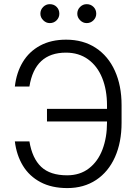

<svg xmlns="http://www.w3.org/2000/svg" viewBox="-20 -911 668 940"><path d="M308.6 -52.7Q371.6 -52.7 415.5 -86.7Q459.5 -120.6 481.7 -179.2Q503.9 -237.8 503.9 -310.5V-316.4H210V-377.9H503.9V-394.5Q503.9 -471.2 480.2 -529.5Q456.5 -587.9 411.1 -620.6Q365.7 -653.3 302.7 -653.3Q150.4 -653.3 124 -487.3H52.7Q60.5 -555.7 91.6 -607.2Q122.6 -658.7 176.3 -687.7Q230 -716.8 303.7 -716.8Q387.2 -716.8 448.5 -676.8Q509.8 -636.7 542.5 -564.2Q575.2 -491.7 575.2 -396.5V-309.6Q575.2 -214.4 543 -142.1Q510.7 -69.8 450.7 -30Q390.6 9.8 309.6 9.8Q232.9 9.8 178.2 -19.3Q123.5 -48.3 92.3 -99.6Q61 -150.9 52.7 -218.8H124Q137.7 -135.7 181.6 -94.2Q225.6 -52.7 308.6 -52.7ZM177.7 -843.8Q177.7 -863.3 191.4 -877Q205.1 -890.6 223.6 -890.6Q244.1 -890.6 257.3 -877.2Q270.5 -863.8 270.5 -843.8Q270.5 -825.2 257.1 -811.5Q243.7 -797.9 223.6 -797.9Q205.6 -797.9 191.7 -811.8Q177.7 -825.7 177.7 -843.8ZM358.4 -843.8Q358.4 -863.3 372.1 -877Q385.7 -890.6 404.3 -890.6Q424.3 -890.6 437.7 -877.2Q451.2 -863.8 451.2 -843.8Q451.2 -825.2 437.5 -811.5Q423.8 -797.9 404.3 -797.9Q386.2 -797.9 372.3 -811.8Q358.4 -825.7 358.4 -843.8Z"/></svg>

Font: Pretendard JP Light
Style: Regular
Weight: 300
Designer: Base glyphs from Inter by Rasmus Andersson; Hangeul glyphs from Noto Sans CJK(Source Han Sans) by Jang Soo-young and Kan
Foundry: Kil Hyung-jin
Version: Version 1.309